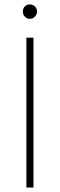

<svg xmlns="http://www.w3.org/2000/svg" viewBox="-20 -846 270 866"><path d="M99 0V-676H131V0ZM114 -761Q101 -761 92 -771Q83 -781 83 -794Q83 -808 92 -817Q101 -826 114 -826Q128 -826 137.5 -817Q147 -808 147 -794Q147 -781 137.5 -771Q128 -761 114 -761Z"/></svg>

Font: Outfit Thin
Style: Regular
Weight: 100
Designer: Rodrigo Fuenzalida
Foundry: fragTYPE
Version: Version 1.100;gftools[0.9.27]